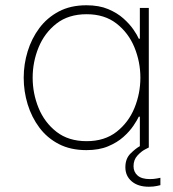

<svg xmlns="http://www.w3.org/2000/svg" viewBox="-20 -560 657 729"><path d="M545 149Q504 149 480 128.5Q456 108 456 75Q456 42 476 22.5Q496 3 511 -5V-117H507Q501 -104 486.5 -82.5Q472 -61 448.5 -40Q425 -19 390.5 -4.5Q356 10 308 10Q248 10 203.5 -13Q159 -36 129.5 -75.5Q100 -115 85 -164Q70 -213 70 -265Q70 -316 85 -365Q100 -414 129.5 -453.5Q159 -493 203.5 -516.5Q248 -540 308 -540Q356 -540 390.5 -525.5Q425 -511 448.5 -490Q472 -469 486.5 -448Q501 -427 507 -413H511V-530H545V0Q545 0 530.5 7.5Q516 15 501.5 31Q487 47 487 71Q487 93 502.5 106.5Q518 120 549 120Q564 120 576.5 117.5Q589 115 589 115V143Q589 143 576 146Q563 149 545 149ZM309 -506Q240 -506 194.5 -470.5Q149 -435 126.5 -380Q104 -325 104 -265Q104 -205 126.5 -150Q149 -95 194.5 -59.5Q240 -24 309 -24Q377 -24 422.5 -59.5Q468 -95 490.5 -150Q513 -205 513 -265Q513 -325 490.5 -380Q468 -435 422.5 -470.5Q377 -506 309 -506Z"/></svg>

Font: Be Vietnam Pro Thin
Style: Regular
Weight: 100
Designer: Lam Bao, Tony Le, Vietanh Nguyen
Foundry: Yellow Type Foundry
Version: Version 1.002; ttfautohint (v1.8.3)